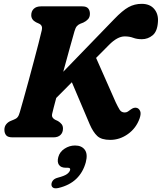

<svg xmlns="http://www.w3.org/2000/svg" viewBox="-20 -734 864 1026"><path d="M259 -127Q256 -114.5 260.5 -107Q265 -99.5 274 -94.5L290 -87Q302 -79.5 309.2 -70.5Q316.5 -61.5 316.5 -47Q316.5 -25.5 303.2 -12.8Q290 0 265.5 0H47.5Q21.5 0 12.5 -11.5Q3.5 -23 3.5 -40.5Q3.5 -58 13.2 -70Q23 -82 36.5 -87.5L54.5 -95Q67 -99.5 74 -108Q81 -116.5 86 -135Q94 -162 106.2 -206Q118.5 -250 132.8 -302.2Q147 -354.5 160.8 -406.5Q174.5 -458.5 186 -502.5Q197.5 -546.5 203.5 -573.5Q209 -598 189 -607.5L172.5 -615Q147 -628.5 147 -653Q147 -674 160.5 -687Q174 -700 199 -700H419.5Q442 -700 451.2 -689Q460.5 -678 460.5 -660.5Q460.5 -642.5 450.5 -631.5Q440.5 -620.5 425.5 -613.5L409 -607Q398 -602.5 390.8 -594.2Q383.5 -586 378 -567Q368.5 -534 352 -474.5Q335.5 -415 318 -350.5L590 -631.5Q634.5 -678 666.8 -695.8Q699 -713.5 737 -713.5Q781 -713.5 804 -686.2Q827 -659 824 -617.5Q821 -566.5 795.8 -545.5Q770.5 -524.5 738 -524.5Q711.5 -524.5 691.8 -532Q672 -539.5 646.5 -539.5Q607.5 -539.5 562.5 -494L493.5 -424.5L598.5 -187Q609.5 -164 618.8 -148.5Q628 -133 646.5 -133Q655.5 -133 662.8 -137.5Q670 -142 677.5 -148Q696 -162 711 -157.5Q722.5 -154.5 728.8 -140.8Q735 -127 726 -101Q707.5 -49 663.8 -17.8Q620 13.5 569 13.5Q522 13.5 499.8 -7.2Q477.5 -28 459.5 -69.5L364 -294.5L280.5 -210.5Q272.5 -181.5 267 -159.5Q261.5 -137.5 259 -127ZM333 162.5Q305.5 162.5 295 147Q284.5 131.5 291.5 105.5Q299 77.5 325 60.5Q351 43.5 381 43.5Q416 43.5 433 66.2Q450 89 438.5 133Q424 186.5 387.8 221.5Q351.5 256.5 292.5 270.5Q272 275 263 268.5Q254 262 255 249.5Q256 238.5 264 229.2Q272 220 289 215.5Q325 206 338.2 196Q351.5 186 354.5 175Q358 162.5 342.5 162.5Z"/></svg>

Font: Fraunces 72pt SuperSoft
Style: Bold Italic
Weight: 700
Italic angle: -16°
Version: Version 1.000;[0bf87f6ff]